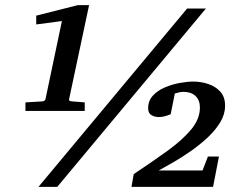

<svg xmlns="http://www.w3.org/2000/svg" viewBox="-20 -728 947 748"><path d="M782.2 -694.8 203.1 0H129.9L709 -694.8ZM327.1 -708 249 -340.8Q247.1 -334 261.2 -333L310.1 -329.1V-295.9H79.1V-329.1L145 -333Q155.3 -334 157.2 -341.8L221.2 -646L121.1 -632.8V-667L283.2 -708ZM856.9 -315.9Q856.9 -283.2 838.4 -252.2Q819.8 -221.2 789.6 -192.9Q759.3 -164.6 724.4 -140.1Q689.5 -115.7 656.2 -96.4Q623 -77.1 598.6 -64H769L790 -118.2H833L810.1 0H492.2L501 -49.8Q576.2 -99.6 634.3 -141.8Q692.4 -184.1 725.6 -224.6Q758.8 -265.1 758.8 -309.1Q758.8 -337.9 741.7 -354Q724.6 -370.1 695.8 -370.1Q686.5 -370.1 678.2 -368.2Q669.9 -366.2 661.1 -363.8L645 -283.2Q634.3 -278.3 622.3 -275.1Q610.4 -272 599.1 -272Q582.5 -272 569.8 -279.5Q557.1 -287.1 557.1 -306.2Q557.1 -335.4 575.7 -355.5Q594.2 -375.5 622.3 -387.5Q650.4 -399.4 680.2 -404.8Q710 -410.2 732.9 -410.2Q762.7 -410.2 791 -400.9Q819.3 -391.6 838.1 -371.1Q856.9 -350.6 856.9 -315.9Z"/></svg>

Font: Charis
Style: Bold Italic
Weight: 700
Italic angle: -11°
Designer: Walt Agee, Miriam Martin, Annie Olsen, Victor Gaultney, Lorna Priest, Alan Ward, Bob Hallissy, Martin Hosken, Sharon Cor
Foundry: SIL Global
Version: Version 7.000